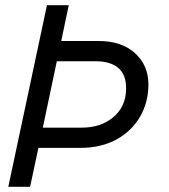

<svg xmlns="http://www.w3.org/2000/svg" viewBox="-20 -720 652 740"><path d="M12 0 161 -700H245L216 -562H360Q449 -562 500.5 -515Q552 -468 552 -395Q552 -326 520 -270.5Q488 -215 429 -182.5Q370 -150 288 -150H128L96 0ZM145 -228H295Q369 -228 417.5 -269Q466 -310 466 -380Q466 -433 435.5 -458.5Q405 -484 348 -484H199Z"/></svg>

Font: Space Mono
Style: Italic
Weight: 400
Italic angle: -12°
Monospace: yes
Designer: Colophon Foundry + Benjamin Critton
Foundry: Colophon Foundry & Benjamin Critton
Version: Version 1.003; ttfautohint (v1.8.4.7-5d5b)